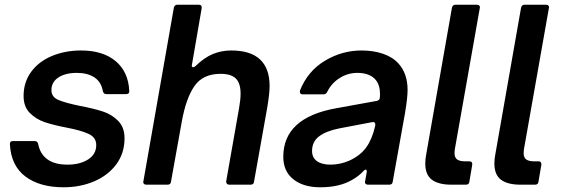

<svg xmlns="http://www.w3.org/2000/svg" viewBox="-20 -783 2377 814"><path d="M22 -171V-173Q22 -185 35 -185H127Q139 -185 142 -172Q150 -130 181 -107.5Q212 -85 266 -85Q319 -85 353.5 -107Q388 -129 388 -168Q388 -200 356.5 -215Q325 -230 262 -242Q205 -253 168.5 -265.5Q132 -278 106 -304.5Q80 -331 80 -376Q80 -435 112.5 -479Q145 -523 201 -546Q257 -569 324 -569Q416 -569 470 -524Q524 -479 528 -398V-396Q528 -384 515 -384H431Q419 -384 416 -397Q409 -436 380 -455Q351 -474 306 -474Q257 -474 227.5 -454.5Q198 -435 198 -401Q198 -372 227 -359.5Q256 -347 319 -334Q377 -323 415.5 -310.5Q454 -298 481 -270.5Q508 -243 508 -197Q508 -134 473.5 -87Q439 -40 380 -14.5Q321 11 249 11Q149 11 88 -34.5Q27 -80 22 -171Z M705 -13Q704 0 690 0H600Q593 0 589.5 -4.5Q586 -9 588 -15L717 -750Q720 -763 732 -763H823Q830 -763 833 -759Q836 -755 835 -748L794 -510L793 -505Q793 -498 799 -498Q804 -498 809 -503Q846 -539 882.5 -554Q919 -569 960 -569Q1123 -569 1123 -418Q1123 -387 1113 -327L1057 -13Q1056 0 1042 0H952Q945 0 941.5 -4.5Q938 -9 939 -15L994 -327Q1000 -362 1000 -386Q1000 -430 980 -450Q960 -470 915 -470Q841 -470 805 -419Q769 -368 751 -269Z M1181 -118Q1181 -284 1405 -324L1576 -355Q1588 -357 1590 -366Q1591 -373 1591 -386Q1591 -421 1574 -443Q1549 -474 1495 -474Q1455 -474 1420.5 -452.5Q1386 -431 1368 -395Q1363 -383 1352 -383H1263Q1256 -383 1253 -388Q1250 -393 1252 -400Q1285 -482 1357.5 -525.5Q1430 -569 1513 -569Q1563 -569 1604 -555Q1645 -541 1670 -513Q1708 -471 1708 -401Q1708 -369 1697 -303L1645 -13Q1644 0 1630 0H1540Q1533 0 1529.5 -4.5Q1526 -9 1528 -15L1534 -49L1535 -55Q1535 -64 1530 -64Q1527 -64 1522 -59Q1500 -35 1472 -20Q1419 11 1338 11Q1266 11 1223.5 -23Q1181 -57 1181 -118ZM1461 -102Q1509 -124 1534 -160Q1559 -196 1571 -251V-255Q1571 -261 1567.5 -264Q1564 -267 1557 -265L1420 -239Q1364 -228 1333.5 -205.5Q1303 -183 1303 -143Q1303 -115 1323.5 -100Q1344 -85 1381 -85Q1422 -85 1461 -102Z M1970 -13Q1969 0 1955 0H1894Q1839 0 1811 -21Q1783 -42 1783 -90Q1783 -109 1787 -129L1896 -750Q1899 -763 1911 -763H2002Q2009 -763 2012.5 -758.5Q2016 -754 2014 -748L1910 -160Q1907 -145 1907 -134Q1907 -115 1918 -107Q1929 -99 1952 -99H1970Q1977 -99 1980 -95Q1983 -91 1982 -84Z M2263 -13Q2262 0 2248 0H2187Q2132 0 2104 -21Q2076 -42 2076 -90Q2076 -109 2080 -129L2189 -750Q2192 -763 2204 -763H2295Q2302 -763 2305.5 -758.5Q2309 -754 2307 -748L2203 -160Q2200 -145 2200 -134Q2200 -115 2211 -107Q2222 -99 2245 -99H2263Q2270 -99 2273 -95Q2276 -91 2275 -84Z"/></svg>

Font: Open Sauce Two SemiBold Italic
Style: Regular
Weight: 600
Italic angle: -10°
Designer: Alfredo Marco Pradil
Foundry: Creative Sauce Fz LLC
Version: Version 1.477